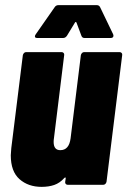

<svg xmlns="http://www.w3.org/2000/svg" viewBox="-20 -720 496 748"><path d="M308 -517H446Q451 -517 454 -513.5Q457 -510 456 -505L395 -12Q394 -7 390.5 -3.5Q387 0 382 0H244Q239 0 236 -3.5Q233 -7 234 -12L236 -25Q236 -32 230 -26Q213 -7 191.5 0.5Q170 8 142 8Q90 8 56 -22Q22 -52 22 -115Q22 -123 24 -143L69 -505Q70 -510 73.5 -513.5Q77 -517 82 -517H220Q225 -517 228 -513.5Q231 -510 230 -505L190 -180Q189 -175 189 -167Q189 -135 215 -135Q249 -135 255 -181L295 -505Q296 -510 299.5 -513.5Q303 -517 308 -517ZM116 -578Q116 -582 119 -586L193 -692Q198 -700 208 -700H357Q366 -700 370 -692L421 -586Q422 -584 422 -581Q422 -572 411 -572H309Q300 -572 297 -581L278 -632Q275 -637 272 -632L241 -581Q235 -572 226 -572H125Q116 -572 116 -578Z"/></svg>

Font: Barlow Condensed ExtraBold
Style: Italic
Weight: 800
Width: 3
Italic angle: -7°
Designer: Jeremy Tribby
Foundry: Tribby Type
Version: Version 1.408